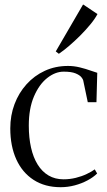

<svg xmlns="http://www.w3.org/2000/svg" viewBox="-20 -808 468 840"><path d="M245.5 11Q176.5 11 127 -21Q77.5 -53 51.2 -111Q25 -169 25 -246.5Q25 -303 43.5 -352.2Q62 -401.5 96 -439.2Q130 -477 176 -498.2Q222 -519.5 277.5 -519.5Q304 -519.5 330 -513Q356 -506.5 376.2 -499.2Q396.5 -492 405.5 -489.5L402 -361H364L344 -456.5Q343 -461.5 335.8 -470.5Q328.5 -479.5 310.5 -487Q292.5 -494.5 258.5 -494.5Q221.5 -494.5 186.2 -466.5Q151 -438.5 128.5 -385.8Q106 -333 106 -258.5Q106 -205.5 115.8 -162.2Q125.5 -119 144.8 -88Q164 -57 192.5 -40.2Q221 -23.5 258 -23.5Q285.5 -23.5 311.8 -30Q338 -36.5 359.5 -46.8Q381 -57 394.5 -67L405 -49Q388.5 -32.5 362.8 -18.8Q337 -5 306.8 3Q276.5 11 245.5 11ZM237 -573 224 -583 343.5 -788.5 406.5 -746.5Q395.5 -725.5 375.2 -701Q355 -676.5 330.8 -652.2Q306.5 -628 282.2 -607.2Q258 -586.5 238 -573Z"/></svg>

Font: Merriweather 144pt Light
Style: Regular
Weight: 300
Version: Version 2.100